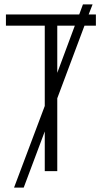

<svg xmlns="http://www.w3.org/2000/svg" viewBox="-20 -780 485 875"><path d="M365 -663 241 -332V0H184V-181L88 75H44L184 -297V-663H7V-714H341L358 -760H402L384 -714H417V-663ZM321 -663H241V-448Z"/></svg>

Font: Noto Sans Display Light Narrow
Style: Regular
Weight: 300
Width: 4
Designer: Monotype Design team
Foundry: Monotype Imaging Inc.
Version: Version 1.000